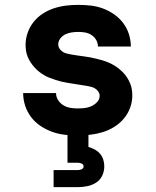

<svg xmlns="http://www.w3.org/2000/svg" viewBox="-20 -548 640 788"><path d="M298 8Q272 8 245.5 5Q219 2 194 -7Q169 -16 146.5 -31Q124 -46 108 -67Q92 -88 83.5 -113.5Q75 -139 75 -166H210Q210 -150 218.5 -137Q227 -124 240 -116Q253 -108 268 -105.5Q283 -103 298 -103Q313 -103 327 -104.5Q341 -106 354.5 -112Q368 -118 378.5 -129Q389 -140 389 -155Q389 -167 379.5 -177Q370 -187 358 -190.5Q346 -194 333 -196Q320 -198 307.5 -200Q295 -202 282.5 -204Q270 -206 257.5 -208Q245 -210 232.5 -213Q220 -216 208 -220Q196 -224 184 -228.5Q172 -233 161 -239.5Q150 -246 140 -254Q130 -262 121.5 -271.5Q113 -281 106 -291.5Q99 -302 94 -314Q89 -326 87 -338.5Q85 -351 85 -364Q85 -389 93.5 -413.5Q102 -438 118 -458Q134 -478 155.5 -492Q177 -506 201.5 -514Q226 -522 251 -525Q276 -528 302 -528Q328 -528 353.5 -525Q379 -522 403 -513Q427 -504 448.5 -489Q470 -474 485.5 -453.5Q501 -433 509 -408Q517 -383 517 -357H382Q382 -371 375 -383.5Q368 -396 356 -404Q344 -412 330 -414.5Q316 -417 302 -417Q288 -417 274.5 -415Q261 -413 249 -407.5Q237 -402 228 -390.5Q219 -379 219 -366Q219 -353 228.5 -343Q238 -333 250 -329.5Q262 -326 274.5 -324Q287 -322 300 -320Q313 -318 325.5 -316.5Q338 -315 350.5 -312.5Q363 -310 375.5 -307Q388 -304 400 -300.5Q412 -297 424 -292Q436 -287 447 -280.5Q458 -274 468 -266Q478 -258 486.5 -249Q495 -240 502 -229Q509 -218 514 -206Q519 -194 521 -181.5Q523 -169 523 -156Q523 -130 514 -105.5Q505 -81 488 -61Q471 -41 448.5 -27Q426 -13 401 -5.5Q376 2 350 5Q324 8 298 8ZM200 220V150H300Q308 150 315.5 146.5Q323 143 323 135Q323 127 315.5 123.5Q308 120 300 120H257V0H343V55Q356 59 368.5 65.5Q381 72 390.5 83Q400 94 404 107.5Q408 121 408 135Q408 155 399.5 173Q391 191 374.5 201.5Q358 212 338.5 216Q319 220 300 220Z"/></svg>

Font: Iosevka Custom Heavy Extended
Style: Regular
Weight: 900
Width: 7
Monospace: yes
Designer: Belleve Invis
Foundry: Belleve Invis
Version: Version 11.2.4; ttfautohint (v1.8.4)